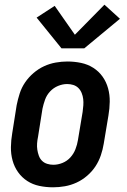

<svg xmlns="http://www.w3.org/2000/svg" viewBox="-20 -790 540 818"><path d="M206 8Q176 8 147.5 2Q119 -4 96 -19Q73 -34 57 -56.5Q41 -79 33.5 -106.5Q26 -134 26.5 -163.5Q27 -193 32 -222L51 -342Q56 -367 64 -392Q72 -417 87 -439Q102 -461 123 -479Q144 -497 168 -508Q192 -519 217.5 -523.5Q243 -528 267 -528Q297 -528 325.5 -522Q354 -516 377.5 -501Q401 -486 417 -463.5Q433 -441 440.5 -413.5Q448 -386 447.5 -356.5Q447 -327 442 -298L422 -178Q418 -153 409.5 -128Q401 -103 386.5 -81Q372 -59 351 -41Q330 -23 306 -12Q282 -1 256.5 3.5Q231 8 206 8ZM207 -88Q227 -88 246.5 -96Q266 -104 280 -119.5Q294 -135 301.5 -154.5Q309 -174 312 -193L332 -313Q334 -327 335 -341Q336 -355 334.5 -368Q333 -381 328 -393.5Q323 -406 314 -415Q305 -424 292.5 -428Q280 -432 266 -432Q247 -432 227.5 -424Q208 -416 193.5 -400.5Q179 -385 172 -365.5Q165 -346 161 -327L142 -207Q139 -193 138 -179Q137 -165 139 -152Q141 -139 145.5 -126.5Q150 -114 159 -105Q168 -96 181 -92Q194 -88 207 -88ZM242 -584 136 -715 213 -765 299 -642 425 -770 491 -710 339 -584Z"/></svg>

Font: Iosevka SS04
Style: Bold Italic
Weight: 700
Italic angle: -9°
Monospace: yes
Designer: Belleve Invis
Foundry: Belleve Invis
Version: Version 19.0.0; ttfautohint (v1.8.4)